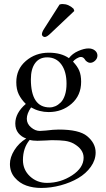

<svg xmlns="http://www.w3.org/2000/svg" viewBox="-20 -678 523 944"><path d="M272.9 -655.8Q280.3 -658.2 287.1 -658.2Q317.4 -658.2 341.8 -634.8L345.2 -624L230 -515.1Q210.9 -496.1 200.2 -496.1Q194.8 -496.1 190.4 -500Q186 -503.9 186 -508.8Q186 -520 197.3 -537.1ZM307.1 -266.1Q307.1 -326.2 281.7 -361.1Q256.3 -396 211.9 -396Q173.3 -396 152.6 -367.4Q131.8 -338.9 131.8 -288.1Q131.8 -149.9 224.1 -149.9Q238.3 -149.9 252 -155.8Q265.6 -161.6 278.6 -174.3Q291.5 -187 299.3 -210.7Q307.1 -234.4 307.1 -266.1ZM126 9.8Q92.8 49.3 92.8 108.9Q92.8 156.7 127.4 189Q162.1 221.2 210.9 221.2Q277.8 221.2 334.5 184.1Q391.1 147 391.1 97.2Q391.1 55.7 341.8 27.8Q322.8 17.6 298.8 14.4Q274.9 11.2 233.9 11.2Q229.5 11.2 205.3 12.7Q181.2 14.2 164.1 14.2Q140.6 14.2 126 9.8ZM422.9 -369.1Q416 -369.1 408 -374.5Q399.9 -379.9 397 -386.2Q389.2 -397.9 377.9 -397.9Q369.1 -397.9 356.7 -390.4Q344.2 -382.8 338.9 -375Q360.4 -352.5 369.6 -330.6Q378.9 -308.6 378.9 -275.9Q378.9 -209 332 -168Q285.2 -127 219.2 -127Q172.9 -127 132.8 -149.9Q111.8 -119.6 111.8 -94.2Q111.8 -69.3 132.6 -51.8Q153.3 -34.2 175.8 -34.2Q176.8 -34.2 205.1 -36.1Q243.2 -41 269 -41Q369.1 -41 408.2 -8.8Q450.2 25.9 450.2 71.8Q450.2 108.9 426.5 142.1Q402.8 175.3 364.5 197.8Q326.2 220.2 278.3 233.2Q230.5 246.1 182.1 246.1Q143.1 246.1 109.6 234.4Q76.2 222.7 52.5 195.1Q28.8 167.5 28.8 127.9Q28.8 95.7 50.5 60.5Q72.3 25.4 108.9 2.9Q85.4 -4.9 70.3 -23.7Q55.2 -42.5 55.2 -70.8Q55.2 -122.6 106.9 -167Q84.5 -189 72.3 -213.9Q60.1 -238.8 60.1 -273.9Q60.1 -337.9 107.2 -378.4Q154.3 -418.9 220.2 -418.9Q280.3 -418.9 318.8 -392.1Q335.9 -414.6 364.7 -427.2Q393.6 -439.9 415 -439.9Q434.1 -439.9 446.5 -429.9Q459 -419.9 459 -404.8Q459 -390.6 447.8 -379.9Q436.5 -369.1 422.9 -369.1Z"/></svg>

Font: Linux Libertine Display G
Style: Regular
Weight: 400
Designer: Philipp H. Poll
Foundry: Philipp H. Poll
Version: Version 5.0.9